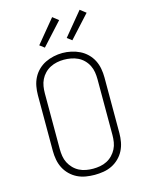

<svg xmlns="http://www.w3.org/2000/svg" viewBox="-141 -1054 881 1148"><g transform="rotate(-15 300.0 -480.5)"><path d="M300 8Q273 8 245.5 3.5Q218 -1 193.5 -13Q169 -25 149 -44.5Q129 -64 116.5 -88.5Q104 -113 99 -140.5Q94 -168 94 -195V-540Q94 -567 99 -594.5Q104 -622 116.5 -646.5Q129 -671 149 -690.5Q169 -710 193.5 -722Q218 -734 245.5 -740Q273 -746 300 -746Q327 -746 354.5 -740Q382 -734 406.5 -722Q431 -710 451 -690.5Q471 -671 483.5 -646.5Q496 -622 501 -594.5Q506 -567 506 -540V-195Q506 -168 501 -140.5Q496 -113 483.5 -88.5Q471 -64 451 -44.5Q431 -25 406.5 -13Q382 -1 354.5 3.5Q327 8 300 8ZM300 -30Q322 -30 344 -34Q366 -38 385.5 -48Q405 -58 420.5 -74Q436 -90 446 -109.5Q456 -129 459.5 -151Q463 -173 463 -195V-540Q463 -562 459.5 -584Q456 -606 446 -626Q436 -646 420 -662Q404 -678 384 -687.5Q364 -697 342 -701Q320 -705 298 -705Q276 -705 254.5 -700.5Q233 -696 213.5 -686Q194 -676 178.5 -660Q163 -644 153.5 -624.5Q144 -605 140.5 -583.5Q137 -562 137 -540V-195Q137 -173 140.5 -151Q144 -129 154 -109.5Q164 -90 179.5 -74Q195 -58 214.5 -48Q234 -38 256 -34Q278 -30 300 -30ZM378 -804 349 -826 467 -969 503 -941ZM208 -804 179 -826 297 -969 333 -941Z"/></g></svg>

Font: Iosevka Curly Slab XLtEx
Style: Regular
Weight: 200
Width: 7
Monospace: yes
Designer: Belleve Invis
Foundry: Belleve Invis
Version: Version 11.1.0; ttfautohint (v1.8.3)